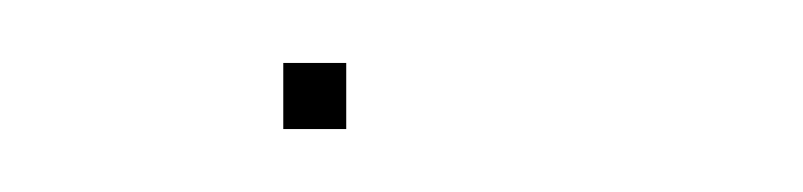

<svg xmlns="http://www.w3.org/2000/svg" viewBox="-20 -49 255 61"><path d="M70 -19V-18V-8H90V-18V-19V-29H70Z"/></svg>

Font: Nordica Plus
Style: NordicaClassicUltraLight
Weight: 300
Version: Version 1